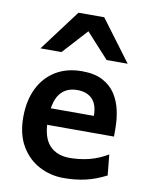

<svg xmlns="http://www.w3.org/2000/svg" viewBox="-88 -845 716 921"><g transform="rotate(10 270.0 -384.5)"><path d="M489.7 -225.6H118.7V-306.6H377.4Q377.4 -361.8 351.1 -388.4Q324.7 -415 278.3 -415Q222.2 -415 192.9 -375.5Q163.6 -335.9 163.6 -246.6Q163.6 -164.6 199 -126.2Q234.4 -87.9 297.4 -87.9Q345.2 -87.9 391.1 -99.1Q437 -110.4 482.4 -137.2L492.2 -36.6Q439.9 -9.8 391.1 1.2Q342.3 12.2 285.2 12.2Q221.7 12.2 166.7 -16.6Q111.8 -45.4 78.4 -102.1Q44.9 -158.7 44.9 -241.7Q44.9 -322.8 74 -382.3Q103 -441.9 157 -474.9Q210.9 -507.8 285.2 -507.8Q346.2 -507.8 386 -486.8Q425.8 -465.8 448.5 -430.7Q471.2 -395.5 480.5 -352.3Q489.7 -309.1 489.7 -264.6Q489.7 -258.3 489.7 -245.4Q489.7 -232.4 489.7 -225.6ZM171.4 -581.1H68.8L218.8 -781.2H344.2L493.7 -581.1H391.1L281.2 -701.7Z"/></g></svg>

Font: Kanchenjunga
Style: Bold
Weight: 700
Designer: Becca Hirsbrunner Spalinger
Foundry: SIL International
Version: Version 2.001